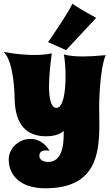

<svg xmlns="http://www.w3.org/2000/svg" viewBox="-23 -990 600 1034"><path d="M546 -693C496 -688 456 -686 425 -686C347 -686 321 -697 321 -697C326 -671 330 -625 330 -578C330 -497 318 -409 281 -409C251 -409 241 -461 241 -526C241 -583 249 -650 256 -703C256 -703 225 -694 161 -694C120 -694 66 -698 -3 -710C55 -655 56 -463 56 -452C61 -289 148 -256 226 -256C248 -256 295 -260 320 -285C320 -278 320 -271 320 -264C320 -202 308 -118 237 -118C208 -118 189 -131 189 -150C189 -170 201 -180 224 -180C230 -180 237 -179 244 -178C217 -223 179 -242 141 -242C81 -242 24 -194 24 -131C24 -48 84 24 221 24C490 24 512 -156 512 -320C512 -354 511 -388 511 -420C511 -420 512 -610 546 -693ZM495 -894C495 -894 407 -941 367 -970C341 -914 236 -763 236 -763L333 -720Z"/></svg>

Font: Spicy Rice
Style: Regular
Weight: 400
Designer: Astigmatic (AOETI)
Foundry: Astigmatic (AOETI)
Version: Version 1.000